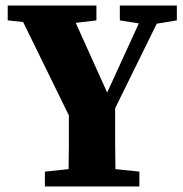

<svg xmlns="http://www.w3.org/2000/svg" viewBox="-20 -677 664 697"><path d="M8 -603V-657H330V-603L255 -594L369 -341L484 -592L415 -603V-657H622V-603L549 -591L398 -284Q398 -208 398 -158Q398 -108 399 -63L486 -54V0H143V-54L229 -63Q230 -104 230 -149Q230 -194 230 -258L64 -597Z"/></svg>

Font: Source Serif Pro
Style: Bold
Weight: 700
Designer: Frank Grießhammer
Foundry: Adobe Systems Incorporated
Version: Version 3.001;hotconv 1.0.111;makeotfexe 2.5.65597